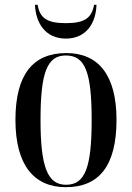

<svg xmlns="http://www.w3.org/2000/svg" viewBox="-20 -766 548 796"><path d="M253 -606C338 -606 378 -671 380 -746H370C360 -692 332 -670 253 -670C174 -670 145 -692 136 -746H125C128 -671 168 -606 253 -606ZM253 10C391 10 463 -79 463 -269C463 -455 388 -546 255 -546C115 -546 44 -455 44 -269C44 -80 122 10 253 10ZM254 0C178 0 148 -71 148 -269C148 -467 176 -536 253 -536C333 -536 360 -467 360 -269C360 -72 333 0 254 0Z"/></svg>

Font: Noto Serif Display Condensed Medium
Style: Regular
Weight: 500
Width: 3
Designer: Monotype Design Team
Foundry: Monotype Imaging Inc.
Version: Version 2.009